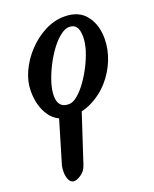

<svg xmlns="http://www.w3.org/2000/svg" viewBox="-133 -492 684 855"><g transform="rotate(-20 208.5 -64.0)"><path d="M155 13Q91 13 57.5 -34.5Q24 -82 24 -154Q24 -200 45.5 -246.5Q67 -293 103.5 -331.5Q140 -370 185 -393Q230 -416 277 -416Q345 -416 379 -372.5Q413 -329 413 -263Q413 -212 393 -162.5Q373 -113 338 -73.5Q303 -34 256 -10.5Q209 13 155 13ZM65 288Q51 285 44.5 269Q38 253 38 234Q38 215 41 204L110 -28H218L132 234Q123 262 101 276Q79 290 65 288ZM165 -42Q183 -42 205 -60Q227 -78 248 -107Q269 -136 287 -171Q305 -206 315.5 -240Q326 -274 326 -302Q326 -335 315 -350Q304 -365 282 -365Q262 -365 238.5 -346.5Q215 -328 193 -298Q171 -268 153 -232.5Q135 -197 124 -162Q113 -127 113 -99Q113 -71 125.5 -56.5Q138 -42 165 -42Z"/></g></svg>

Font: Junicode VF
Style: Italic
Weight: 400
Italic angle: -11°
Designer: Peter S. Baker
Version: Version 2.209